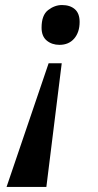

<svg xmlns="http://www.w3.org/2000/svg" viewBox="-20 -563 390 762"><path d="M216 -385Q186 -385 165.5 -402Q145 -419 145 -453Q145 -503 171 -523Q197 -543 226 -543Q258 -543 277 -526.5Q296 -510 296 -476Q296 -435 274.5 -410Q253 -385 216 -385ZM6 179 173 -312H225L164 179Z"/></svg>

Font: Noto Serif Condensed
Style: Bold Italic
Weight: 700
Width: 3
Italic angle: -12°
Designer: Monotype Design Team
Foundry: Monotype Imaging Inc.
Version: Version 2.014